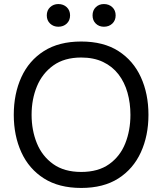

<svg xmlns="http://www.w3.org/2000/svg" viewBox="-20 -920 801 948"><path d="M381 8Q271 8 197 -39Q123 -86 85.5 -168Q48 -250 48 -353Q48 -457 85.5 -539Q123 -621 197 -668Q271 -715 381 -715Q491 -715 564.5 -668Q638 -621 675.5 -539Q713 -457 713 -353Q713 -250 675.5 -168Q638 -86 564.5 -39Q491 8 381 8ZM381 -71Q465 -71 519 -109.5Q573 -148 598.5 -212Q624 -276 624 -353Q624 -411 609.5 -462.5Q595 -514 565 -553Q535 -592 489 -614Q443 -636 381 -636Q298 -636 243.5 -597Q189 -558 162.5 -494Q136 -430 136 -353Q136 -277 162 -213Q188 -149 242.5 -110Q297 -71 381 -71ZM493 -788Q469 -788 453 -803.5Q437 -819 437 -844Q437 -869 453 -884.5Q469 -900 493 -900Q518 -900 534.5 -884.5Q551 -869 551 -844Q551 -819 534.5 -803.5Q518 -788 493 -788ZM268 -788Q244 -788 227.5 -803.5Q211 -819 211 -844Q211 -869 227.5 -884.5Q244 -900 268 -900Q293 -900 309.5 -884.5Q326 -869 326 -844Q326 -819 309.5 -803.5Q293 -788 268 -788Z"/></svg>

Font: Onest
Style: Regular
Weight: 400
Designer: Dmitri Voloshin, Andrey Kudryavtsev
Foundry: Dmitri Voloshin, Andrey Kudryavtsev
Version: Version 1.000;gftools[0.9.33]